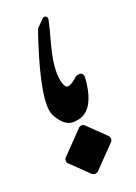

<svg xmlns="http://www.w3.org/2000/svg" viewBox="-128 -704 535 757"><g transform="rotate(-20 139.0 -325.0)"><path d="M136.2 -190.4 135.3 -189.9Q141.6 -197.8 150.9 -197.8Q157.7 -197.8 161.6 -194.8L235.4 -123.5Q242.2 -116.7 242.2 -108.9Q242.2 -101.1 236.3 -94.7V-95.2L150.4 -6.3Q144 0 135.7 0Q132.3 0 129.4 -1.2Q126.5 -2.4 122.6 -4.9L51.8 -73.7L52.2 -72.8Q44.4 -79.1 44.4 -88.4Q44.4 -96.2 50.8 -102.5V-102.1ZM137.2 -222.2Q89.4 -212.9 56.6 -277.3Q53.2 -285.2 51.3 -295.9Q49.3 -306.6 49.3 -321.3Q49.3 -363.8 66.2 -435.5Q83 -507.3 118.2 -610.4L117.7 -606.9Q117.7 -607.4 117.9 -607.7Q118.2 -607.9 118.2 -608.4Q118.2 -609.9 119.4 -613Q120.6 -616.2 121.6 -617.2L151.4 -647Q154.3 -649.9 158.2 -650.4Q162.1 -650.9 165.3 -649.2Q168.5 -647.5 170.2 -644Q171.9 -640.6 171.4 -636.2Q170.4 -629.4 163.6 -602.1Q156.7 -574.7 144 -527.8Q137.2 -501.5 133.3 -476.3Q129.4 -451.2 129.4 -430.2Q129.4 -402.8 135.3 -382.3Q138.2 -372.6 142.6 -366.7Q147 -360.8 152.3 -360.8Q168 -360.8 196.3 -387.7Q215.8 -395.5 223.1 -387.2Q229 -381.3 228.5 -370.6Q224.1 -302.2 201.2 -263.7Q178.2 -225.1 135.7 -222.2Z"/></g></svg>

Font: Aref Ruqaa
Style: Bold
Weight: 700
Designer: Abdullah Aref
Version: Version 1.002